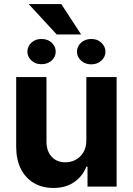

<svg xmlns="http://www.w3.org/2000/svg" viewBox="-20 -930 662 957"><path d="M410.4 -232V-545.9H561.3V0H416.2V-99.2H410.4Q392 -51.6 349.4 -22.1Q306.7 7.3 245.3 6.8Q190.5 6.8 148.9 -17.7Q107.3 -42.3 84 -88.3Q60.7 -134.4 60.7 -198V-545.9H211.7V-224.6Q211.7 -177 237.6 -148.8Q263.5 -120.6 306.6 -121.1Q333.8 -121.1 357.3 -133.6Q380.9 -146.1 395.6 -170.8Q410.4 -195.6 410.4 -232ZM116.6 -672.7Q116.6 -698.3 136.4 -717.2Q156.2 -736 186.3 -735.7Q217.2 -736 237.5 -717.4Q257.7 -698.7 257.6 -672.7Q257.7 -646.7 237.5 -628.3Q217.2 -610 186.3 -610Q156.8 -610 136.7 -628.3Q116.6 -646.7 116.6 -672.7ZM363.7 -671.9Q363.8 -699 384.3 -717.5Q404.8 -736 435 -735.7Q465.2 -736 485.3 -717.1Q505.4 -698.1 505.7 -671.9Q505.4 -646.5 485.3 -627.9Q465.2 -609.4 435 -609.2Q404.2 -609.4 384 -627.9Q363.8 -646.5 363.7 -671.9ZM285.5 -909.8 384.4 -758.2H262.7L122.9 -909.8Z"/></svg>

Font: GitLab Sans
Style: Regular
Weight: 400
Designer: Rasmus Andersson
Foundry: Modifications by GitLab B.V., manufactured by rsms
Version: Version 4.000;git-c8fb6b7